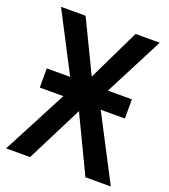

<svg xmlns="http://www.w3.org/2000/svg" viewBox="-132 -809 794 903"><g transform="rotate(20 265.0 -357.0)"><path d="M54 -419V-323H172L3 0H123L265 -282L400 0H527L359 -323H480V-419H360L512 -714H391L266 -455L141 -714H18L171 -419Z"/></g></svg>

Font: Noto Sans UI SemiCondensed Medium
Style: Regular
Weight: 500
Width: 4
Designer: Monotype Design Team
Foundry: Monotype Imaging Inc.
Version: Version 1.901